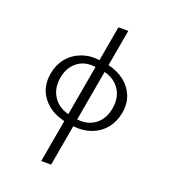

<svg xmlns="http://www.w3.org/2000/svg" viewBox="-226 -772 1035 1170"><g transform="rotate(30 291.0 -187.0)"><path d="M259 8Q163 3 102.5 -53Q42 -109 42 -202Q42 -262 69 -310.5Q96 -359 145.5 -388.5Q195 -418 259 -421V-652L322 -663V-422Q384 -419 433.5 -393Q483 -367 511.5 -321Q540 -275 540 -213Q540 -152 513 -103Q486 -54 436.5 -25Q387 4 322 8V278L259 289ZM259 -41V-373Q185 -369 145.5 -323.5Q106 -278 106 -210Q106 -138 148 -92Q190 -46 259 -41ZM475 -206Q475 -278 433.5 -323.5Q392 -369 322 -374V-40Q392 -44 433.5 -88.5Q475 -133 475 -206Z"/></g></svg>

Font: LXGW Bright TC
Style: Regular
Weight: 400
Designer: Christian Thalmann (Catharsis Fonts)
Foundry: LXGW / Christian Thalmann (Catharsis Fonts) / Fontworks Inc.
Version: Version 5.501